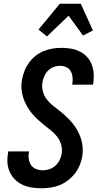

<svg xmlns="http://www.w3.org/2000/svg" viewBox="-20 -999 540 1027"><path d="M201 8Q175 8 149.5 4Q124 0 101 -10.5Q78 -21 60.5 -38.5Q43 -56 32.5 -78.5Q22 -101 20 -127Q18 -153 23 -180L24 -189H135L134 -184Q131 -166 134 -147.5Q137 -129 147 -115Q157 -101 174 -94.5Q191 -88 209 -88Q227 -88 244.5 -94Q262 -100 276 -112.5Q290 -125 298.5 -142Q307 -159 310 -177Q314 -202 307 -225.5Q300 -249 286 -267.5Q272 -286 253.5 -300.5Q235 -315 217 -329.5Q199 -344 181.5 -360Q164 -376 149.5 -394Q135 -412 123.5 -432.5Q112 -453 104.5 -475.5Q97 -498 95 -523Q93 -548 98 -573Q102 -597 111 -620Q120 -643 135 -663.5Q150 -684 170 -700Q190 -716 213 -725.5Q236 -735 260 -739Q284 -743 308 -743Q334 -743 358.5 -739Q383 -735 405.5 -724Q428 -713 444.5 -695.5Q461 -678 470 -655Q479 -632 481 -606.5Q483 -581 479 -555L477 -546H366L367 -551Q370 -569 368 -586.5Q366 -604 358 -618.5Q350 -633 334 -640Q318 -647 300 -647Q283 -647 266.5 -640.5Q250 -634 237 -621Q224 -608 217 -591.5Q210 -575 207 -559Q203 -533 209.5 -509.5Q216 -486 230 -467.5Q244 -449 262.5 -434.5Q281 -420 299.5 -405.5Q318 -391 335 -375Q352 -359 367 -341Q382 -323 393.5 -302.5Q405 -282 412.5 -259.5Q420 -237 422 -212Q424 -187 420 -162Q416 -138 406 -114.5Q396 -91 380 -70.5Q364 -50 343 -34Q322 -18 298.5 -8.5Q275 1 250 4.5Q225 8 201 8ZM231 -804 186 -841 300 -979H412L477 -836L424 -809L347 -915Z"/></svg>

Font: Iosevka Custom
Style: Bold Italic
Weight: 700
Italic angle: -9°
Designer: Belleve Invis
Foundry: Belleve Invis
Version: Version 30.3.1; ttfautohint (v1.8.3)